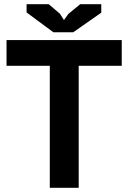

<svg xmlns="http://www.w3.org/2000/svg" viewBox="-20 -890 608 910"><path d="M11 0ZM557 -578H353V0H216V-578H11V-700H557ZM327 -737H233L106 -831V-870H211L264 -825L283 -795L304 -824L360 -870H460V-830Z"/></svg>

Font: PT Sans
Style: Bold
Weight: 700
Version: Version 2.003W OFL; ttfautohint (v1.6)